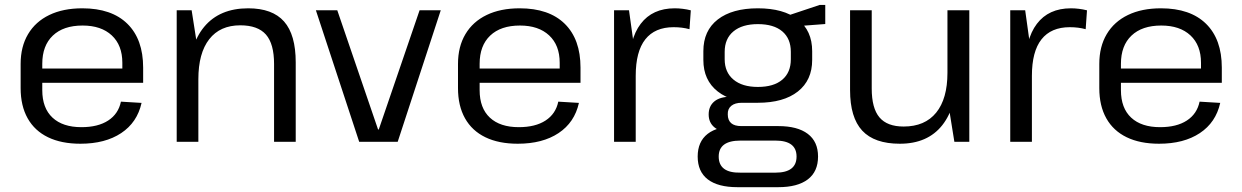

<svg xmlns="http://www.w3.org/2000/svg" viewBox="-20 -582 5099 788"><path d="M310 7.9Q231.9 7.9 177.1 -18.7Q122.3 -45.2 93.5 -96.4Q64.7 -147.6 64.7 -220.5V-319.5Q64.7 -390.7 95.2 -441.9Q125.6 -493.1 182.4 -520.5Q239.1 -547.9 317.9 -547.9Q438.1 -547.9 502.8 -484.4Q567.5 -420.8 567.5 -304.5V-242.1H136.5V-300.6H496.2L482.1 -277.6V-324.4Q482.1 -396.4 438.7 -436.8Q395.3 -477.2 319.1 -477.2Q240.1 -477.2 196.8 -435.9Q153.5 -394.7 153.5 -320.1V-211.9Q153.5 -138.4 195.5 -99.2Q237.5 -60.1 314.1 -60.1Q382.3 -60.1 424.1 -87.4Q465.9 -114.7 476.3 -164.8L561 -159.7Q543.1 -79.3 477.3 -35.7Q411.6 7.9 310 7.9Z M1104.8 -319.5Q1104.8 -402.2 1071.4 -440.2Q1038 -478.1 966.2 -478.1Q883.2 -478.1 838.7 -421Q794.1 -363.9 794.1 -256.7L754.8 -186.7V-253.2Q754.8 -396 818 -471.9Q881.3 -547.9 998.6 -547.9Q1098.1 -547.9 1145.9 -493.7Q1193.7 -439.5 1193.7 -326V0H1104.8ZM705.2 -540H766.5L794.1 -363.4V0H705.2Z M1276.4 -540H1364.2L1531.6 -50.7H1534.6L1702.1 -540H1789L1612.2 0H1454.2Z M2105 7.9Q2026.9 7.9 1972.1 -18.7Q1917.3 -45.2 1888.5 -96.4Q1859.7 -147.6 1859.7 -220.5V-319.5Q1859.7 -390.7 1890.2 -441.9Q1920.6 -493.1 1977.4 -520.5Q2034.1 -547.9 2112.9 -547.9Q2233.1 -547.9 2297.8 -484.4Q2362.5 -420.8 2362.5 -304.5V-242.1H1931.5V-300.6H2291.2L2277.1 -277.6V-324.4Q2277.1 -396.4 2233.7 -436.8Q2190.3 -477.2 2114.1 -477.2Q2035.1 -477.2 1991.8 -435.9Q1948.5 -394.7 1948.5 -320.1V-211.9Q1948.5 -138.4 1990.5 -99.2Q2032.5 -60.1 2109.1 -60.1Q2177.3 -60.1 2219.1 -87.4Q2260.9 -114.7 2271.3 -164.8L2356 -159.7Q2338.1 -79.3 2272.3 -35.7Q2206.6 7.9 2105 7.9Z M2500.2 -540H2561.5L2589.1 -341.6V0H2500.2ZM2561.1 -297Q2561.1 -420.5 2609.5 -484.2Q2657.8 -547.9 2749.3 -547.9Q2765.4 -547.9 2782.2 -545.8Q2798.9 -543.8 2815.2 -539.6L2809.8 -462.2Q2779.8 -470.4 2744.6 -470.4Q2667.9 -470.4 2628.5 -420.6Q2589.1 -370.8 2589.1 -270.7Z M3090.4 -160.2Q2985.1 -160.2 2925.9 -206.4Q2866.7 -252.7 2866.7 -335.9V-372Q2866.7 -456.2 2925.9 -502.1Q2985.1 -547.9 3090.4 -547.9Q3195.7 -547.9 3254.5 -502.1Q3313.3 -456.2 3313.3 -372V-335.9Q3313.3 -252.7 3254.5 -206.4Q3195.7 -160.2 3090.4 -160.2ZM3006.5 186.2Q2926.7 186.2 2885 154.3Q2843.4 122.4 2843.4 60.4Q2843.4 -0.6 2884.2 -32.5Q2925.1 -64.5 3006.3 -64.5H3174.2Q3253.3 -64.5 3295.3 -32.6Q3337.4 -0.7 3337.4 60.4Q3337.4 122.4 3295.3 154.3Q3253.3 186.2 3174.2 186.2ZM3162.6 126.6Q3249.2 126.6 3249.2 60.4Q3249.2 -5 3162.6 -5H3019Q2929.7 -5 2929.7 60.4Q2929.7 128.3 3019 126.6ZM2977.6 -39.8Q2935.9 -39.8 2912.2 -59.3Q2888.5 -78.8 2888.5 -112.3Q2888.5 -146.2 2911.5 -165.5Q2934.6 -184.9 2978.5 -184.9H3090.4V-160.2H3024.2Q2996.5 -160.2 2981.2 -147.6Q2965.9 -135 2966.9 -112.3Q2967 -88.7 2980.8 -76.6Q2994.5 -64.5 3022.5 -64.5H3090.4V-39.8ZM3090.4 -225.2Q3155.6 -225.2 3190.7 -255Q3225.7 -284.7 3225.7 -338.9V-369.2Q3225.7 -423.3 3190.7 -453.2Q3155.6 -483 3090.4 -483Q3026.2 -483 2990.2 -453.2Q2954.2 -423.3 2954.2 -369.2V-338.9Q2954.2 -285.6 2990.2 -255.4Q3026.2 -225.2 3090.4 -225.2ZM3204.4 -515.1 3344 -561.7H3367V-483.4L3204.4 -471Z M3557.7 -218.8Q3557.7 -137.8 3589.4 -100.3Q3621.1 -62.7 3688.7 -62.7Q3776 -62.7 3822.3 -119.8Q3868.5 -176.9 3868.5 -283.3L3907.7 -353.3V-286.8Q3907.7 -144.9 3847.5 -68.5Q3787.3 7.9 3673.2 7.9Q3568.7 7.9 3518.7 -45.9Q3468.8 -99.7 3468.8 -212.3V-540H3557.7ZM3958.2 0H3896.9L3868.5 -176.6V-540H3958.2Z M4126.2 -540H4187.5L4215.1 -341.6V0H4126.2ZM4187.1 -297Q4187.1 -420.5 4235.5 -484.2Q4283.8 -547.9 4375.3 -547.9Q4391.4 -547.9 4408.2 -545.8Q4424.9 -543.8 4441.2 -539.6L4435.8 -462.2Q4405.8 -470.4 4370.6 -470.4Q4293.9 -470.4 4254.5 -420.6Q4215.1 -370.8 4215.1 -270.7Z M4737 7.9Q4658.9 7.9 4604.1 -18.7Q4549.3 -45.2 4520.5 -96.4Q4491.7 -147.6 4491.7 -220.5V-319.5Q4491.7 -390.7 4522.2 -441.9Q4552.6 -493.1 4609.4 -520.5Q4666.1 -547.9 4744.9 -547.9Q4865.1 -547.9 4929.8 -484.4Q4994.5 -420.8 4994.5 -304.5V-242.1H4563.5V-300.6H4923.2L4909.1 -277.6V-324.4Q4909.1 -396.4 4865.7 -436.8Q4822.3 -477.2 4746.1 -477.2Q4667.1 -477.2 4623.8 -435.9Q4580.5 -394.7 4580.5 -320.1V-211.9Q4580.5 -138.4 4622.5 -99.2Q4664.5 -60.1 4741.1 -60.1Q4809.3 -60.1 4851.1 -87.4Q4892.9 -114.7 4903.3 -164.8L4988 -159.7Q4970.1 -79.3 4904.3 -35.7Q4838.6 7.9 4737 7.9Z"/></svg>

Font: Pathway Extreme 8pt Thin
Style: Regular
Weight: 100
Version: Version 1.001;gftools[0.9.26]